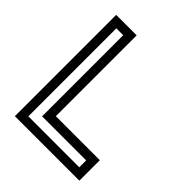

<svg xmlns="http://www.w3.org/2000/svg" viewBox="-196 -819 938 938"><g transform="rotate(45 273.0 -350.0)"><path d="M62.5 0V-700H204V-141.5H508V0ZM109.5 -46H461.5V-93.5H157V-654H109.5Z"/></g></svg>

Font: Tourney Medium
Style: Regular
Weight: 500
Designer: Tyler Finck
Foundry: Etcetera Type Co
Version: Version 1.015